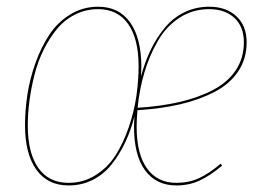

<svg xmlns="http://www.w3.org/2000/svg" viewBox="-20 -548 790 577"><path d="M721.2 -420.9Q721.2 -371.6 696 -333.7Q670.9 -295.9 625 -272Q579.1 -248 521.5 -234.6Q463.9 -221.2 393.1 -216.8Q390.6 -188.5 390.6 -167.5Q390.6 -85 421.9 -41.7Q453.1 1.5 509.8 1.5Q547.4 1.5 577.9 -12.5Q608.4 -26.4 643.1 -56.2L647.5 -50.3Q610.8 -19.5 579.3 -5.1Q547.9 9.3 509.8 9.3Q449.2 9.3 415.8 -36.4Q382.3 -82 382.8 -169.4Q382.8 -178.7 383.8 -197.3Q372.6 -154.3 355.7 -118.9Q338.9 -83.5 315.2 -53.7Q291.5 -23.9 258.5 -7.3Q225.6 9.3 186 9.3Q123 9.3 89.1 -38.3Q55.2 -85.9 55.2 -171.4Q55.2 -217.3 62.5 -264.6Q69.8 -312 86.9 -359.6Q104 -407.2 128.7 -444.3Q153.3 -481.4 191.2 -504.6Q229 -527.8 274.9 -527.8Q337.4 -527.8 370.8 -481Q404.3 -434.1 404.8 -348.6Q404.8 -339.4 403.8 -318.8Q415.5 -362.3 432.9 -398.2Q450.2 -434.1 474.9 -464.1Q499.5 -494.1 533.9 -511Q568.4 -527.8 608.9 -527.8Q659.2 -527.8 690.2 -499.3Q721.2 -470.7 721.2 -420.9ZM186 1.5Q231 1.5 267.8 -22Q304.7 -45.4 327.9 -82.3Q351.1 -119.1 367.2 -166.5Q383.3 -213.9 389.9 -259.8Q396.5 -305.7 396.5 -349.1Q396.5 -431.6 365 -476.1Q333.5 -520.5 274.9 -520.5Q237.8 -520.5 205.8 -504.4Q173.8 -488.3 151.1 -460.7Q128.4 -433.1 111.1 -398.2Q93.8 -363.3 83.7 -323.5Q73.7 -283.7 68.6 -245.6Q63.5 -207.5 63.5 -170.9Q63.5 -88.4 95 -43.5Q126.5 1.5 186 1.5ZM608.4 -520.5Q558.6 -520.5 518.6 -494.1Q478.5 -467.8 453.4 -423.3Q428.2 -378.9 413.6 -328.9Q398.9 -278.8 393.6 -224.1Q463.9 -228.5 520.5 -241.7Q577.1 -254.9 621.1 -278.1Q665 -301.3 689 -337.6Q712.9 -374 712.9 -420.9Q712.9 -467.8 684.6 -494.1Q656.2 -520.5 608.4 -520.5Z"/></svg>

Font: Fira Sans Compressed Eight
Style: Italic
Weight: 100
Width: 3
Italic angle: -8°
Designer: Carrois Corporate & Edenspiekermann AG
Foundry: Carrois Corporate GbR & Edenspiekermann AG
Version: Version 4.203;PS 004.203;hotconv 1.0.88;makeotf.lib2.5.64775